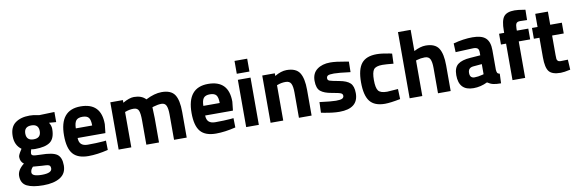

<svg xmlns="http://www.w3.org/2000/svg" viewBox="-60 -1241 6027 2000"><g transform="rotate(-10 2953.5 -241.0)"><path d="M37 91Q37 28 109 -28Q72 -53 72 -104Q72 -124 102 -170L111 -184Q43 -233 43 -328.5Q43 -424 100.5 -467Q158 -510 253 -510Q296 -510 338 -500L354 -497L515 -502V-395L440 -401Q462 -367 462 -333Q462 -233 411 -195Q360 -157 251 -157Q228 -157 210 -161Q200 -135 200 -118.5Q200 -102 217 -96Q234 -90 297 -89Q423 -88 469 -55.5Q515 -23 515 62.5Q515 148 449 189Q383 230 270.5 230Q158 230 97.5 200Q37 170 37 91ZM169 77Q169 120 274.5 120Q380 120 380 70Q380 43 362 35.5Q344 28 286 27L196 20Q169 47 169 77ZM177 -332.5Q177 -259 253.5 -259Q330 -259 330 -332.5Q330 -406 253.5 -406Q177 -406 177 -332.5Z M798 -106Q891 -106 964 -112L992 -115L994 -16Q879 12 786 12Q673 12 622 -48Q571 -108 571 -243Q571 -512 792 -512Q1010 -512 1010 -286L1000 -193H706Q707 -147 730.5 -126.5Q754 -106 798 -106ZM878 -295Q878 -355 859 -378.5Q840 -402 792.5 -402Q745 -402 725.5 -377.5Q706 -353 705 -295Z M1240 0H1106V-500H1239V-472Q1308 -512 1357 -512Q1438 -512 1482 -465Q1574 -512 1650 -512Q1749 -512 1787.5 -454.5Q1826 -397 1826 -271V0H1692V-267Q1692 -331 1678 -361.5Q1664 -392 1627 -392Q1590 -392 1544 -378L1529 -373Q1533 -298 1533 -259V0H1399V-257Q1399 -331 1386 -361.5Q1373 -392 1331.5 -392Q1290 -392 1252 -378L1240 -374Z M2147 -106Q2240 -106 2313 -112L2341 -115L2343 -16Q2228 12 2135 12Q2022 12 1971 -48Q1920 -108 1920 -243Q1920 -512 2141 -512Q2359 -512 2359 -286L2349 -193H2055Q2056 -147 2079.5 -126.5Q2103 -106 2147 -106ZM2227 -295Q2227 -355 2208 -378.5Q2189 -402 2141.5 -402Q2094 -402 2074.5 -377.5Q2055 -353 2054 -295Z M2455 0V-500H2589V0ZM2455 -564V-700H2589V-564Z M2847 0H2713V-500H2846V-472Q2914 -512 2971 -512Q3071 -512 3109 -453Q3147 -394 3147 -271V0H3013V-267Q3013 -331 2998 -361.5Q2983 -392 2940 -392Q2897 -392 2859 -378L2847 -374Z M3625 -375Q3501 -391 3451.5 -391Q3402 -391 3387.5 -382Q3373 -373 3373 -353.5Q3373 -334 3392.5 -326.5Q3412 -319 3492.5 -304.5Q3573 -290 3607 -257Q3641 -224 3641 -150Q3641 12 3440 12Q3374 12 3280 -6L3248 -12L3252 -124Q3376 -108 3424.5 -108Q3473 -108 3490.5 -117.5Q3508 -127 3508 -146Q3508 -165 3489.5 -174Q3471 -183 3393.5 -196Q3316 -209 3278 -240Q3240 -271 3240 -350.5Q3240 -430 3294 -470.5Q3348 -511 3433 -511Q3492 -511 3594 -492L3627 -486Z M3925 -512Q3977 -512 4058 -496L4085 -490L4081 -384Q4002 -392 3964 -392Q3895 -392 3872.5 -362.5Q3850 -333 3850 -251Q3850 -169 3872.5 -138.5Q3895 -108 3965 -108L4081 -116L4085 -9Q3978 12 3922 12Q3811 12 3762.5 -50.5Q3714 -113 3714 -251Q3714 -389 3764 -450.5Q3814 -512 3925 -512Z M4318 0H4184V-700H4318V-476Q4387 -512 4442 -512Q4542 -512 4580 -453Q4618 -394 4618 -271V0H4484V-268Q4484 -331 4469 -361.5Q4454 -392 4412 -392Q4370 -392 4331 -380L4318 -376Z M5120 -344V-136Q5122 -112 5128 -102.5Q5134 -93 5153 -89L5149 12Q5098 12 5067.5 5Q5037 -2 5006 -23Q4934 12 4859 12Q4704 12 4704 -152Q4704 -232 4747 -265.5Q4790 -299 4879 -305L4986 -313V-344Q4986 -375 4972 -386.5Q4958 -398 4927 -398L4739 -390L4735 -483Q4842 -512 4938.5 -512Q5035 -512 5077.5 -472Q5120 -432 5120 -344ZM4895 -212Q4839 -207 4839 -152Q4839 -97 4888 -97Q4926 -97 4971 -109L4986 -113V-220Z M5406 -386V0H5272V-386H5218V-500H5272V-522Q5272 -630 5304 -671Q5336 -712 5418 -712Q5454 -712 5511 -702L5532 -699L5530 -590Q5486 -592 5456 -592Q5426 -592 5416 -576Q5406 -560 5406 -521V-500H5527V-386Z M5882 -386H5759V-181Q5759 -151 5760.5 -138.5Q5762 -126 5771.5 -117Q5781 -108 5801 -108L5877 -110L5883 -3Q5816 12 5781 12Q5691 12 5658 -28.5Q5625 -69 5625 -178V-386H5566V-500H5625V-639H5759V-500H5882Z"/></g></svg>

Font: Titillium-CLs Web
Style: CLs-Bold
Weight: 700
Version: Version 1.002;PS 57.000;hotconv 1.0.70;makeotf.lib2.5.55311